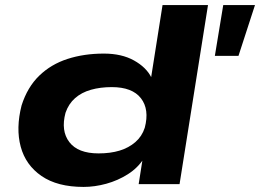

<svg xmlns="http://www.w3.org/2000/svg" viewBox="-20 -725 1024 756"><path d="M309 11Q206 11 143.5 -32Q81 -75 61.5 -147.5Q42 -220 65 -310Q88 -382 134.5 -427Q181 -472 246 -493Q311 -514 389 -514Q459 -514 507.5 -487Q556 -460 576 -420H575L620 -705H799L687 0H526L542 -102H547Q523 -64 483.5 -39Q444 -14 398.5 -1.5Q353 11 309 11ZM368 -121Q415 -121 451 -132Q487 -143 513 -165.5Q539 -188 550 -222Q569 -294 535 -338Q501 -382 420 -382Q375 -382 338 -371.5Q301 -361 275.5 -338.5Q250 -316 238 -281Q219 -210 253 -165.5Q287 -121 368 -121ZM826 -505 859 -705H984L919 -505Z"/></svg>

Font: Nunito Sans 7pt Expanded ExtraBold
Style: Italic
Weight: 800
Width: 7
Italic angle: -9°
Designer: Vernon Adams
Foundry: Vernon Adams
Version: Version 3.101;gftools[0.9.27]